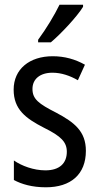

<svg xmlns="http://www.w3.org/2000/svg" viewBox="-20 -786 421 816"><path d="M333 -757V-766H233C211 -721 178 -666 142 -617V-606H196C239 -642 308 -716 333 -757ZM345 -145C345 -228 296 -266 219 -307C144 -345 118 -365 118 -408C118 -450 150 -477 203 -477C241 -477 278 -464 311 -445L341 -511C300 -534 255 -547 204 -547C105 -547 38 -492 38 -405C38 -321 89 -283 167 -243C240 -207 264 -182 264 -141C264 -92 233 -62 173 -62C123 -62 72 -81 39 -104V-21C72 -3 117 10 175 10C281 10 345 -45 345 -145Z"/></svg>

Font: Noto Sans Condensed
Style: Regular
Weight: 400
Width: 3
Designer: Monotype Design Team
Foundry: Monotype Imaging Inc.
Version: Version 2.013